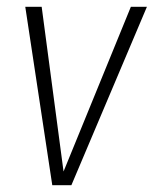

<svg xmlns="http://www.w3.org/2000/svg" viewBox="-20 -542 450 562"><path d="M410 -522 189 0H133L54 -522H102L166 -40L363 -522Z"/></svg>

Font: Fira Sans Extra Condensed ExtraLight
Style: Italic
Weight: 275
Width: 3
Italic angle: -8°
Designer: Carrois Corporate & Edenspiekermann AG
Foundry: Carrois Corporate GbR & Edenspiekermann AG
Version: Version 4.203